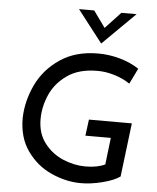

<svg xmlns="http://www.w3.org/2000/svg" viewBox="-63 -1019 885 1083"><g transform="rotate(5 379.5 -477.5)"><path d="M430 11Q350 10 268 -26.5Q186 -63 131 -139.5Q76 -216 77 -329Q80 -424 123 -515Q166 -606 254 -666Q342 -726 470 -726Q532 -726 593 -709Q654 -692 702 -660L659 -572Q621 -598 570 -613.5Q519 -629 472 -628Q370 -628 304 -582Q238 -536 208 -467.5Q178 -399 178 -329Q178 -248 220.5 -193Q263 -138 326.5 -111.5Q390 -85 453 -85Q519 -85 564 -106L582 -258H438L450 -350H693L656 -46Q623 -22 556 -5Q489 12 430 11ZM666 -966 482 -784H481L340 -966H426L493 -873L580 -966Z"/></g></svg>

Font: Josefin Sans
Style: Italic
Weight: 400
Italic angle: -7°
Designer: Santiago Orozco
Foundry: Typemade
Version: Version 2.000